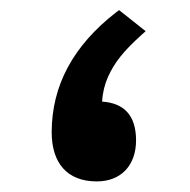

<svg xmlns="http://www.w3.org/2000/svg" viewBox="-20 -354 367 370"><path d="M260.7 -293.9 209.5 -334.5 203.6 -330.1C121.1 -266.1 79.6 -189 79.6 -99.1C79.6 -41 108.4 -4.4 166.5 -4.4C213.9 -4.4 242.2 -36.1 242.2 -83.5C242.2 -130.4 220.2 -155.3 176.8 -158.2C177.7 -175.3 181.6 -190.9 188 -205.6C201.2 -234.9 219.2 -256.3 252 -286.1Z"/></svg>

Font: Shabnam Medium
Style: Regular
Weight: 500
Foundry: DejaVu fonts team - Redesigned by Saber Rastikerdar - Based on Vazir font
Version: Version 5.0.1